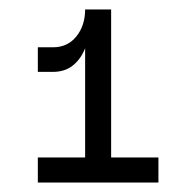

<svg xmlns="http://www.w3.org/2000/svg" viewBox="-20 -750 375 406"><path d="M160 -417V-648Q151 -625 134 -611.5Q117 -598 92 -598H60V-650H92Q123 -650 141.5 -673Q160 -696 160 -730H215V-417H315V-364H60V-417Z"/></svg>

Font: MedMera Sans
Style: Regular
Weight: 400
Designer: Kasper Nordkvist
Foundry: UNCUT.wtf
Version: Version 1.300